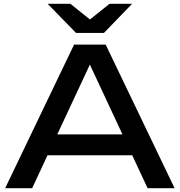

<svg xmlns="http://www.w3.org/2000/svg" viewBox="-20 -983 939 1003"><path d="M184 -172V-281H708V-172ZM532 -750 892 0H751L424 -700H475L148 0H7L367 -750ZM523 -811H377L229 -963H348L478 -859H422L552 -963H670Z"/></svg>

Font: Bounded
Style: Regular
Weight: 400
Designer: Vlad Churkin
Version: Version 1.0